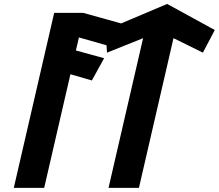

<svg xmlns="http://www.w3.org/2000/svg" viewBox="-20 -932 1094 960"><path d="M674.6 7.5 847.5 -741.2 994.5 -668.8 1053.9 -781.9 815.8 -912.3 585.6 -814.9 396.4 -867.5H250.9L48.9 7.5H200.9L332.1 -560.8L439.3 -529.7L500.6 -640.9L359.5 -679.7L374.6 -744.9L512.7 -705.5L515 -668.8L695.5 -741.2L522.6 7.5Z"/></svg>

Font: Stormning
Style: BoldObl
Weight: 400
Designer: Robert Jablonski, Mew Too
Foundry: Cannot Into Space Fonts
Version: Version 0.90